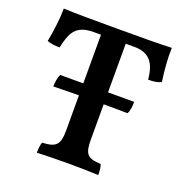

<svg xmlns="http://www.w3.org/2000/svg" viewBox="-124 -790 869 905"><g transform="rotate(20 311.0 -338.0)"><path d="M586 -679C523 -676 427 -676 315 -676C197 -676 107 -676 44 -679C44 -630 36 -566 25 -510C41 -502 67 -500 88 -500C105 -577 124 -623 214 -623H251V-379H135C128 -366 123 -338 123 -317C179 -318 213 -319 251 -319V-144C251 -70 233 -53 164 -50C159 -37 157 -17 157 3C196 1 262 0 316 0C370 0 423 1 465 3C465 -17 463 -37 458 -50C389 -53 375 -70 375 -144V-319C417 -319 447 -319 495 -318C504 -335 506 -355 506 -379H375V-623H419C494 -623 525 -581 532 -500C557 -499 579 -503 597 -511C588 -574 584 -629 586 -679Z"/></g></svg>

Font: Vollkorn Semibold
Style: Regular
Weight: 600
Designer: Friedrich Althausen
Foundry: Friedrich Althausen
Version: Version 4.015;PS 004.015;hotconv 1.0.88;makeotf.lib2.5.64775